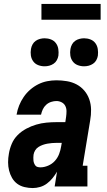

<svg xmlns="http://www.w3.org/2000/svg" viewBox="-20 -945 540 973"><path d="M146 8Q125 8 104 3Q83 -2 67 -14Q51 -26 41 -43.5Q31 -61 26 -81Q21 -101 21 -122.5Q21 -144 25 -166Q29 -191 39.5 -216Q50 -241 69.5 -260.5Q89 -280 113.5 -293Q138 -306 163.5 -313.5Q189 -321 215 -323.5Q241 -326 266 -326H311L315 -353Q317 -367 317 -381.5Q317 -396 311 -408Q305 -420 292.5 -426.5Q280 -433 266 -433Q253 -433 239 -428.5Q225 -424 214 -414Q203 -404 197 -391Q191 -378 188 -364H64Q68 -388 77 -410.5Q86 -433 100 -453.5Q114 -474 133 -490.5Q152 -507 174 -518Q196 -529 219.5 -533.5Q243 -538 266 -538Q293 -538 319.5 -533.5Q346 -529 368.5 -517Q391 -505 407.5 -485.5Q424 -466 432.5 -441.5Q441 -417 441.5 -390Q442 -363 437 -335L399 -105H423V0H257L269 -75Q259 -58 246.5 -42.5Q234 -27 218 -15Q202 -3 183 2.5Q164 8 146 8Q146 8 146 8Q146 8 146 8ZM185 -97Q204 -97 224 -105.5Q244 -114 258 -129.5Q272 -145 279.5 -164.5Q287 -184 290 -204L293 -221H266Q255 -221 243.5 -220Q232 -219 220.5 -217Q209 -215 197.5 -211Q186 -207 175.5 -200.5Q165 -194 158.5 -183.5Q152 -173 150 -161Q149 -154 149 -146.5Q149 -139 149.5 -132Q150 -125 152.5 -118.5Q155 -112 159 -106.5Q163 -101 170 -99Q177 -97 185 -97ZM406 -609Q389 -609 373.5 -615Q358 -621 348.5 -634Q339 -647 336.5 -663.5Q334 -680 337 -697Q339 -709 345 -720Q351 -731 361 -738Q371 -745 383 -748Q395 -751 406 -751Q423 -751 438.5 -745Q454 -739 463.5 -726Q473 -713 475.5 -696.5Q478 -680 476 -663Q474 -651 468 -640Q462 -629 451.5 -622Q441 -615 429.5 -612Q418 -609 406 -609ZM206 -609Q189 -609 173.5 -615Q158 -621 148.5 -634Q139 -647 136.5 -663.5Q134 -680 137 -697Q139 -709 145 -720Q151 -731 161 -738Q171 -745 183 -748Q195 -751 206 -751Q223 -751 238.5 -745Q254 -739 263.5 -726Q273 -713 275.5 -696.5Q278 -680 276 -663Q274 -651 268 -640Q262 -629 251.5 -622Q241 -615 229.5 -612Q218 -609 206 -609ZM190 -845V-925H490V-845Z"/></svg>

Font: Iosevka Curly Slab XBdObl
Style: Regular
Weight: 800
Italic angle: -9°
Monospace: yes
Designer: Belleve Invis
Foundry: Belleve Invis
Version: Version 11.1.0; ttfautohint (v1.8.3)